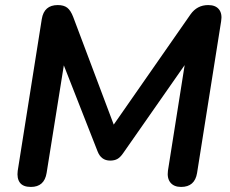

<svg xmlns="http://www.w3.org/2000/svg" viewBox="-20 -733 909 758"><path d="M102 5Q71 5 58.5 -12Q46 -29 50 -59L145 -658Q154 -713 208 -713Q232 -713 245.5 -702.5Q259 -692 269 -666L429 -241L732 -676Q758 -713 802 -713Q831 -713 844.5 -696Q858 -679 853 -649L758 -50Q749 5 695 5Q667 5 653 -12Q639 -29 643 -59L709 -476L466 -128Q455 -112 443.5 -105.5Q432 -99 415 -99Q379 -99 365 -136L232 -475L164 -50Q155 5 102 5Z"/></svg>

Font: Nunito
Style: Bold Italic
Weight: 700
Italic angle: -9°
Designer: Vernon Adams
Foundry: Vernon Adams
Version: Version 3.601; ttfautohint (v1.8.2.53-6de2)